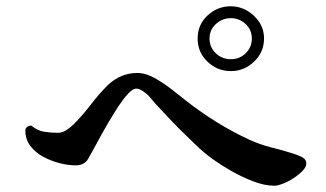

<svg xmlns="http://www.w3.org/2000/svg" viewBox="-20 -739 1040 613"><path d="M784 -616Q784 -644 764 -662.5Q744 -681 717 -681Q690 -681 669.5 -662.5Q649 -644 649 -616Q649 -588 669 -569Q689 -550 717 -550Q745 -550 764.5 -569Q784 -588 784 -616ZM958 -217Q958 -206 946 -193.5Q934 -181 917 -170Q900 -159 883 -152.5Q866 -146 856 -146Q825 -146 788.5 -160Q752 -174 718 -193.5Q684 -213 659 -231Q630 -252 604.5 -277Q579 -302 553 -327Q533 -347 514 -367.5Q495 -388 476 -408Q468 -417 460 -427Q452 -437 442 -444Q437 -448 429.5 -452Q422 -456 415 -456Q408 -456 401.5 -451Q395 -446 390 -441Q372 -422 349 -385.5Q326 -349 305 -311Q284 -273 270 -247Q268 -243 263 -234.5Q258 -226 255 -223Q242 -211 222 -211Q198 -211 170.5 -218Q143 -225 118 -238.5Q93 -252 77 -273Q61 -294 61 -322Q61 -330 67 -334Q73 -338 80 -338Q99 -322 120.5 -318.5Q142 -315 165 -315Q179 -315 192.5 -324Q206 -333 215 -342Q244 -371 269.5 -404.5Q295 -438 324 -467Q365 -506 418 -506Q445 -506 473.5 -490Q502 -474 529 -453Q556 -432 576 -416Q622 -380 672 -349Q722 -318 774 -294Q808 -278 844 -269Q880 -260 915 -249Q926 -246 942 -238.5Q958 -231 958 -217ZM823 -616Q823 -573 791.5 -542.5Q760 -512 717 -512Q674 -512 642.5 -542Q611 -572 611 -616Q611 -660 642.5 -689.5Q674 -719 717 -719Q745 -719 769 -705Q793 -691 808 -668Q823 -645 823 -616Z"/></svg>

Font: Kaisei HarunoUmi
Style: Bold
Weight: 700
Designer: Font-Kai, 金井和夫
Foundry: KAZUO KANAI
Version: Version 5.003